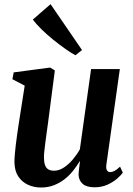

<svg xmlns="http://www.w3.org/2000/svg" viewBox="-20 -866 623 898"><path d="M171.5 11Q139 11 111 -1.8Q83 -14.5 65.5 -40.8Q48 -67 47.5 -108.5Q47.5 -125 49.5 -146.2Q51.5 -167.5 54.2 -191.5Q57 -215.5 60.5 -239Q64 -262.5 67 -283L95.5 -465.5L38 -495.5L44 -527.5L214.5 -550L236.5 -536.5L204 -286.5Q201 -266 198 -243.5Q195 -221 192.2 -199.8Q189.5 -178.5 187.5 -160.8Q185.5 -143 185.5 -131.5Q185.5 -108.5 190.5 -94.2Q195.5 -80 206 -73.8Q216.5 -67.5 233 -67.5Q255.5 -67.5 278 -82Q300.5 -96.5 320 -119.5Q339.5 -142.5 353.5 -167.5L406 -543H540.5L477.5 -96Q475 -78 480.2 -69.5Q485.5 -61 495 -61Q504.5 -61 515.2 -66.5Q526 -72 541.5 -86.5L554.5 -58.5Q546.5 -47 528 -30.8Q509.5 -14.5 482.5 -2.2Q455.5 10 422.5 10Q385 10 367 -5.8Q349 -21.5 347.5 -47.5Q347.5 -51 348 -58.2Q348.5 -65.5 349.5 -74.5Q350.5 -83.5 351.8 -93.2Q353 -103 354 -111L352.5 -111.5Q339 -89 321.5 -67Q304 -45 281.5 -27.5Q259 -10 231.8 0.5Q204.5 11 171.5 11ZM333 -607.5Q314.5 -617 286.8 -636.5Q259 -656 229 -680.2Q199 -704.5 173.5 -729.5Q148 -754.5 133.5 -774.5L216.5 -846.5L363.5 -632Z"/></svg>

Font: Merriweather 60pt
Style: Bold Italic
Weight: 700
Italic angle: -7.8°
Version: Version 2.101